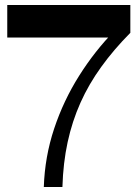

<svg xmlns="http://www.w3.org/2000/svg" viewBox="-20 -750 544 770"><path d="M155.7 0Q159.7 -121.6 197.2 -234.2Q234.7 -346.9 297.6 -446.5Q360.5 -546.2 438.6 -625.7L453.1 -599.5H9.1V-730H502.7V-618.4Q435.9 -551 386 -481.7Q336 -412.5 302.7 -338.1Q269.4 -263.6 251.3 -180.2Q233.2 -96.8 230.3 0Z"/></svg>

Font: Savate ExtraLight
Style: Regular
Weight: 200
Designer: Max Esnée
Foundry: Plomb Type
Version: Version 2.000